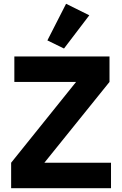

<svg xmlns="http://www.w3.org/2000/svg" viewBox="-20 -997 647 1017"><path d="M39 0ZM568 0H39V-135L383 -563H56V-698H560V-563L215 -135H568ZM319 -740 231 -783 330 -977 453 -916Z"/></svg>

Font: Aneliza ExtraBold
Style: Regular
Weight: 800
Designer: Mike Abbink, Paul van der Laan, Pieter van Rosmalen
Foundry: Bold Monday
Version: Version 3.001;September 8, 2019;FontCreator 11.5.0.2425 64-b